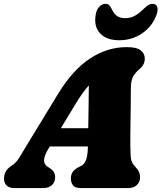

<svg xmlns="http://www.w3.org/2000/svg" viewBox="-42 -958 822 978"><path d="M205.5 -202Q182.5 -164 182.5 -142.5Q182.5 -121 197.5 -111L212.5 -101Q227.5 -91 233.2 -79.8Q239 -68.5 239 -57Q239 -30.5 222.5 -15.2Q206 0 179 0H31Q5 0 -8.2 -13Q-21.5 -26 -21.5 -48Q-21.5 -68.5 -12.2 -85.2Q-3 -102 28 -122Q42.5 -132 59.8 -160.8Q77 -189.5 96 -221L254.5 -481Q328 -601.5 416.2 -659.8Q504.5 -718 603.5 -718Q655 -718 675.2 -701.2Q695.5 -684.5 695.5 -660Q695.5 -629 670.5 -608Q650 -591 637.2 -570Q624.5 -549 624.5 -507Q624.5 -472 624 -428.5Q623.5 -385 622.8 -341.5Q622 -298 621.8 -262.8Q621.5 -227.5 622 -209Q623 -182.5 623.5 -164.8Q624 -147 629.8 -133.5Q635.5 -120 650.5 -104.5Q671.5 -83.5 671.5 -55Q671.5 -31 655.2 -15.5Q639 0 610 0H369Q340 0 329.5 -14.5Q319 -29 319 -49Q319 -71 330.5 -85Q342 -99 365 -110L371 -113Q390 -122.5 397.5 -147Q405 -171.5 405.5 -208Q405.5 -210 405.5 -212H211.5ZM342.5 -428 268 -305H407.5Q408.5 -355 409.2 -411.5Q410 -468 410.5 -523Q396 -507 379.2 -484Q362.5 -461 342.5 -428ZM595.5 -865.5Q622 -865.5 643.2 -876.8Q664.5 -888 687 -910Q701 -924 712.2 -931.2Q723.5 -938.5 734.5 -938.5Q753.5 -938.5 758.8 -923.2Q764 -908 755.5 -883Q733.5 -823 681.8 -788Q630 -753 565.5 -753Q501 -753 468 -788Q435 -823 445.5 -883Q449.5 -908 463.2 -923.2Q477 -938.5 495.5 -938.5Q507.5 -938.5 514.5 -931.2Q521.5 -924 528 -910Q538.5 -888 554 -876.8Q569.5 -865.5 595.5 -865.5Z"/></svg>

Font: Fraunces 9pt S100 Black
Style: Italic
Weight: 900
Italic angle: -16°
Version: Version 1.000; ttfautohint (v1.8.3)